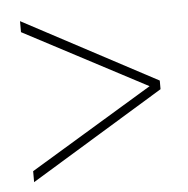

<svg xmlns="http://www.w3.org/2000/svg" viewBox="-39 -596 477 487"><g transform="rotate(-5 199.5 -353.0)"><path d="M29 -176 342 -365 29 -530V-558L369 -377V-355L29 -148Z"/></g></svg>

Font: Noto Sans Hebrew ExtraCondensed Thin
Style: Regular
Weight: 100
Width: 2
Designer: Monotype Design Team
Foundry: Monotype Imaging Inc.
Version: Version 2.004; ttfautohint (v1.8.4.7-5d5b)